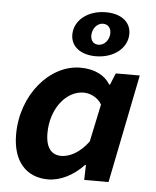

<svg xmlns="http://www.w3.org/2000/svg" viewBox="-55 -816 709 875"><g transform="rotate(5 300.0 -379.0)"><path d="M197.1 12C252.9 12 312.5 -17.7 359.9 -68.2H363.9L362 0H473.3L572.8 -496.1H462.9L441.4 -443H437.4C414 -482.7 366.4 -508.1 301 -508.1C160.2 -508.1 34.7 -361 34.7 -179.8C34.7 -56.6 97.8 12 197.1 12ZM247.8 -99.9C204.6 -99.9 176.5 -129.6 176.5 -197.5C176.5 -310.2 245.4 -396.2 325.4 -396.2C353.1 -396.2 389 -382 408.3 -349L371.9 -176.6C332.6 -123.2 285.6 -99.9 247.8 -99.9ZM364.8 -566.1C448.5 -566.1 509 -616.4 509 -680.7C509 -737.3 461.5 -769.9 394.3 -769.9C310.8 -769.9 250.3 -719.9 250.3 -655.3C250.3 -598.7 298.5 -566.1 364.8 -566.1ZM373.4 -619.4C348.9 -619.4 336.9 -636.5 336.9 -659C336.9 -690.1 359.2 -716.6 385.7 -716.6C410.2 -716.6 422.4 -697.8 422.4 -677C422.4 -645.9 400.2 -619.4 373.4 -619.4Z"/></g></svg>

Font: Source Code Variable
Style: Italic
Weight: 400
Italic angle: -11°
Monospace: yes
Designer: Paul D. Hunt, Teo Tuominen
Foundry: Adobe Systems Incorporated
Version: Version 1.005;PS 1.0;hotconv 16.6.54;makeotf.lib2.5.65590